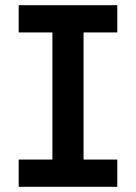

<svg xmlns="http://www.w3.org/2000/svg" viewBox="-20 -720 524 740"><path d="M52 0V-105H182V-595H52V-700H432V-595H302V-105H432V0Z"/></svg>

Font: MuseoModerno SemiBold Medium
Style: Regular
Weight: 500
Version: Version 1.001